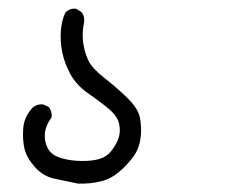

<svg xmlns="http://www.w3.org/2000/svg" viewBox="-20 -319 540 448"><path d="M162.1 109.4Q134.8 103.5 107.9 98.1Q81.1 92.8 61.5 70.8Q42 48.8 37.1 27.8Q32.2 6.8 34.2 -19.5Q36.1 -45.9 55.7 -67.4Q66.4 -77.1 81.1 -75.2L93.8 -69.3Q101.6 -59.6 100.6 -45.9Q85 -23.4 84.5 -4.4Q84 14.6 92.8 29.3Q101.6 43.9 124 50.3Q146.5 56.6 171.4 56.6Q196.3 56.6 212.4 51.8Q228.5 46.9 239.3 33.7Q250 20.5 255.9 5.4Q261.7 -9.8 258.3 -28.3Q254.9 -46.9 234.9 -64Q214.8 -81.1 186.5 -100.6Q158.2 -120.1 144 -146.5Q129.9 -172.9 125 -198.2Q120.1 -223.6 122.1 -248Q124 -272.5 132.8 -290Q142.6 -299.8 157.2 -298.8L169.9 -291Q178.7 -280.3 175.8 -264.6Q170.9 -241.2 174.3 -218.3Q177.7 -195.3 186.5 -177.2Q195.3 -159.2 224.1 -136.7Q252.9 -114.3 277.8 -89.8Q302.7 -65.4 306.6 -43.9Q310.5 -22.5 308.6 -2.4Q306.6 17.6 299.3 33.2Q292 48.8 268.1 72.8Q244.1 96.7 217.8 103.5Q191.4 110.4 162.1 109.4Z"/></svg>

Font: JasonHandwriting2
Style: Regular
Weight: 400
Version: Version 1.05.10